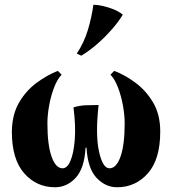

<svg xmlns="http://www.w3.org/2000/svg" viewBox="-20 -775 726 810"><path d="M462 -476Q507 -459 551.5 -426Q596 -393 626 -342.5Q656 -292 656 -220Q656 -103 604 -44Q552 15 474 15Q425 15 387.5 -24.5Q350 -64 345 -152H341Q336 -64 299 -24.5Q262 15 212 15Q134 15 82 -44Q30 -103 30 -220Q31 -292 60.5 -342.5Q90 -393 135 -426Q180 -459 224 -476L240 -460Q221 -440 207.5 -404Q194 -368 187 -328Q180 -288 180 -255Q180 -164 197.5 -114.5Q215 -65 244 -65Q264 -65 277.5 -97Q291 -129 295.5 -186.5Q300 -244 290 -322Q316 -330 343 -331Q370 -332 396 -332Q382 -208 397.5 -136.5Q413 -65 442 -65Q471 -65 488.5 -114.5Q506 -164 506 -255Q506 -288 499 -328Q492 -368 478.5 -404Q465 -440 446 -460ZM374 -755Q390 -755 413 -750Q436 -745 459.5 -735.5Q483 -726 498 -713Q480 -683 451 -650Q422 -617 389 -588.5Q356 -560 323 -540L304 -549Q335 -596 351 -649.5Q367 -703 374 -755Z"/></svg>

Font: Bona Nova SC
Style: Bold
Weight: 700
Designer: Mateusz Machalski
Foundry: Capitalics
Version: Version 4.001; ttfautohint (v1.8.4.7-5d5b)